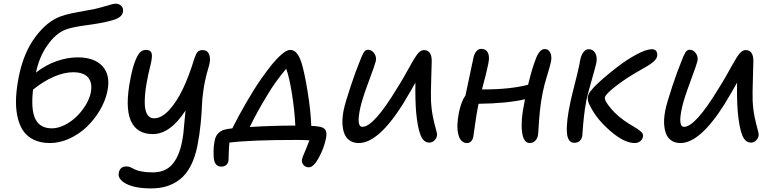

<svg xmlns="http://www.w3.org/2000/svg" viewBox="-20 -777 4275 1058"><path d="M254.9 11.2Q202.6 11.2 164.8 -7.6Q127 -26.4 105.7 -59.3Q84.5 -92.3 75.2 -139.2Q65.9 -186 68.6 -240Q71.3 -293.9 84 -356.9Q110.4 -487.3 175 -573.7Q239.7 -660.2 314.9 -687Q342.3 -696.8 374.8 -703.6Q407.2 -710.4 442.9 -716.6Q478.5 -722.7 495.1 -726.1Q519 -731 546.4 -739Q573.7 -747.1 591.1 -752Q608.4 -756.8 617.2 -756.8Q636.7 -756.8 649.2 -743.7Q661.6 -730.5 657.2 -710Q651.9 -677.7 590.8 -663.1Q539.1 -648.9 457 -638.2Q375 -627.4 338.9 -612.8Q286.1 -591.8 241 -527.3Q195.8 -462.9 178.2 -377Q230.5 -418.5 290.8 -439.7Q351.1 -460.9 408.2 -460.9Q501.5 -460.9 546.1 -410.6Q590.8 -360.4 570.8 -270Q559.6 -218.8 529.5 -168.2Q499.5 -117.7 458 -77.9Q416.5 -38.1 362.8 -13.4Q309.1 11.2 254.9 11.2ZM382.8 -378.9Q334.5 -378.9 277.3 -354.5Q220.2 -330.1 162.1 -283.2Q149.4 -171.9 175 -120.8Q200.7 -69.8 266.1 -69.8Q299.8 -69.8 335.9 -87.9Q372.1 -106 401.1 -134Q430.2 -162.1 451.7 -197.3Q473.1 -232.4 480 -265.1Q490.7 -319.8 466.1 -349.4Q441.4 -378.9 382.8 -378.9Z M812.5 261.2Q724.1 261.2 675.5 235.8Q627 210.4 634.8 174.8Q641.1 140.1 677.7 140.1Q688.5 140.1 700.2 145.3Q711.9 150.4 722.9 156.5Q733.9 162.6 760 167.7Q786.1 172.9 821.8 172.9Q890.6 172.9 928.7 129.4Q966.8 85.9 982.9 4.9Q987.8 -19 990.7 -44.4Q993.7 -69.8 996.3 -105Q999 -140.1 1002.4 -168Q918 -38.1 821.8 -38.1Q732.9 -38.1 700.4 -112.8Q668 -187.5 698.7 -342.8Q710.9 -406.2 725.6 -442.6Q740.2 -479 753.7 -490.5Q767.1 -502 784.7 -502Q808.6 -502 814.9 -485.1Q821.3 -468.3 810.5 -423.8Q793.9 -358.4 785.6 -305.7Q777.3 -252.9 777.6 -211.4Q777.8 -169.9 790.8 -147.5Q803.7 -125 828.6 -125Q869.6 -125 911.1 -169.4Q952.6 -213.9 987.3 -286.1Q1022 -358.4 1050.8 -454.1Q1060.5 -482.4 1069.6 -491.7Q1078.6 -501 1096.7 -501Q1112.8 -501 1122.8 -491.9Q1132.8 -482.9 1136.5 -460.4Q1140.1 -438 1127.4 -399.9Q1110.4 -342.3 1102.1 -288.3Q1093.8 -234.4 1092.8 -196Q1091.8 -157.7 1085.9 -97.2Q1080.1 -36.6 1067.9 25.9Q1054.7 91.8 1030 138.4Q1005.4 185.1 971.2 211.4Q937 237.8 898.4 249.5Q859.9 261.2 812.5 261.2Z M1682.1 145Q1663.1 145 1651.9 131.3Q1640.6 117.7 1644.5 100.1Q1646 92.8 1652.3 77.1Q1658.7 61.5 1668.7 38.1Q1678.7 14.6 1685.1 -3.9Q1647 -5.9 1616.2 -5.9Q1358.4 -5.9 1244.1 8.8Q1241.7 30.8 1240.5 67.6Q1239.3 104.5 1239.3 105Q1237.8 122.1 1227.1 131.6Q1216.3 141.1 1199.2 141.1Q1157.2 141.1 1157.2 77.1Q1155.3 34.7 1163.1 -2.9Q1173.3 -56.6 1232.4 -65.9Q1251.5 -68.4 1260.3 -69.8Q1291.5 -133.3 1336.7 -211.2Q1381.8 -289.1 1420.4 -344.2Q1454.1 -391.6 1479.2 -422.6Q1504.4 -453.6 1532.2 -477.8Q1560.1 -502 1579.1 -502Q1599.1 -502 1614.3 -485.1Q1629.4 -468.3 1642.1 -429.2Q1659.2 -371.6 1675.8 -268.1Q1692.4 -164.6 1695.3 -83Q1713.9 -83 1732.4 -80.1Q1762.2 -77.1 1772.5 -62Q1782.7 -46.9 1776.4 -15.1Q1765.6 39.6 1736.6 92.3Q1707.5 145 1682.1 145ZM1451.2 -250Q1393.1 -154.3 1356.4 -77.1Q1478.5 -85 1607.4 -85Q1603.5 -167 1588.9 -259.8Q1574.2 -352.5 1557.1 -397.9Q1497.6 -328.6 1451.2 -250Z M1957 11.2Q1931.2 11.2 1912.4 0.5Q1893.6 -10.3 1883.8 -27.8Q1874 -45.4 1869.9 -69.1Q1865.7 -92.8 1866.9 -116.9Q1868.2 -141.1 1873 -167Q1882.8 -213.4 1911.9 -300.3Q1940.9 -387.2 1959 -430.2Q1974.1 -470.7 1983.6 -486.8Q1993.2 -502.9 2007.8 -502.9Q2027.8 -502.9 2041.7 -483.9Q2055.7 -464.8 2050.8 -439.9Q2047.4 -423.8 2011.2 -326.4Q1975.1 -229 1965.8 -185.1Q1941.9 -78.1 1977.1 -78.1Q2039.6 -78.1 2168.9 -292Q2188 -321.8 2208.5 -357.9Q2229 -394 2241.5 -416.7Q2253.9 -439.5 2267.1 -460.4Q2280.3 -481.4 2292 -491.2Q2303.7 -501 2315.9 -501Q2360.4 -501 2358.9 -437Q2358.9 -421.9 2356.2 -341.3Q2353.5 -260.7 2355 -222.2Q2357.4 -171.9 2366.2 -130.4Q2375 -88.9 2381.8 -66.2Q2388.7 -43.5 2388.2 -33.2Q2386.7 -15.6 2374.3 -3.4Q2361.8 8.8 2345.7 8.8Q2313.5 8.8 2297.1 -33.2Q2280.8 -75.2 2272.9 -160.2Q2267.6 -228.5 2269 -321.8Q2249.5 -285.2 2198.7 -201.2Q2064.5 11.2 1957 11.2Z M2553.7 11.2Q2518.1 11.2 2505.9 -34.7Q2493.7 -80.6 2508.8 -157.2Q2522.9 -221.7 2544.9 -251Q2554.7 -294.9 2587.9 -454.1Q2592.3 -478.5 2604 -493.2Q2615.7 -507.8 2631.8 -507.8Q2657.2 -507.8 2668.2 -487.3Q2679.2 -466.8 2670.9 -426.8Q2661.6 -377.9 2635.7 -284.2H2645Q2792.5 -284.2 2890.1 -310.1Q2911.6 -399.9 2932.1 -451.2Q2940.4 -475.1 2953.1 -491Q2965.8 -506.8 2981.9 -506.8Q3002.4 -506.8 3012.2 -486.3Q3022 -465.8 3016.1 -437Q3012.2 -417 2994.9 -360.6Q2977.5 -304.2 2970.7 -268.1Q2960 -215.8 2954.8 -163.1Q2949.7 -110.4 2948 -75.2Q2946.3 -40 2943.8 -28.8Q2939.9 -10.7 2927.7 0.2Q2915.5 11.2 2898.9 11.2Q2863.8 11.2 2856.4 -52.7Q2849.1 -116.7 2869.1 -209Q2871.1 -223.6 2873 -230Q2773.9 -207 2616.7 -205.1Q2616.2 -203.1 2615.7 -199.2Q2615.2 -195.3 2614.7 -193.8Q2605.5 -148.4 2597.4 -88.4Q2589.4 -28.3 2587.9 -22Q2585 -7.3 2575.7 2Q2566.4 11.2 2553.7 11.2Z M3477.5 11.2Q3419.9 11.2 3343.5 -54.9Q3267.1 -121.1 3233.4 -189.9Q3215.3 -219.2 3219.7 -246.1Q3225.1 -266.6 3240.7 -282.2Q3256.3 -302.7 3297.6 -339.1Q3338.9 -375.5 3388.4 -413.1Q3438 -450.7 3490 -478.3Q3542 -505.9 3572.8 -505.9Q3588.4 -505.9 3595.7 -495.6Q3603 -485.4 3601.6 -472.2Q3601.1 -452.6 3576.9 -433.6Q3552.7 -414.6 3512.7 -393.1Q3432.1 -348.1 3374 -302.7Q3315.9 -257.3 3313.5 -241.2Q3309.1 -223.1 3347.7 -177.7Q3386.2 -132.3 3445.8 -95.2Q3452.6 -90.8 3468 -81.8Q3483.4 -72.8 3490.7 -67.9Q3498 -63 3507.3 -55.7Q3516.6 -48.3 3520.3 -41.7Q3523.9 -35.2 3523.4 -27.8Q3522 -10.7 3509 0.2Q3496.1 11.2 3477.5 11.2ZM3144.5 9.8Q3107.4 9.8 3103.8 -49.3Q3100.1 -108.4 3123.5 -215.8Q3129.9 -246.6 3147 -313.2Q3164.1 -379.9 3170.4 -411.1Q3171.4 -416 3173.6 -427Q3175.8 -438 3176.8 -444.8Q3182.6 -473.6 3195.1 -489.7Q3207.5 -505.9 3223.6 -505.9Q3247.6 -505.9 3260 -484.6Q3272.5 -463.4 3265.6 -428.2Q3260.3 -404.8 3239 -330.3Q3217.8 -255.9 3211.4 -225.1Q3202.6 -179.7 3197.8 -135Q3192.9 -90.3 3191.2 -62Q3189.5 -33.7 3188.5 -27.8Q3180.7 9.8 3144.5 9.8Z M3729.5 11.2Q3703.6 11.2 3684.8 0.5Q3666 -10.3 3656.2 -27.8Q3646.5 -45.4 3642.3 -69.1Q3638.2 -92.8 3639.4 -116.9Q3640.6 -141.1 3645.5 -167Q3655.3 -213.4 3684.3 -300.3Q3713.4 -387.2 3731.4 -430.2Q3746.6 -470.7 3756.1 -486.8Q3765.6 -502.9 3780.3 -502.9Q3800.3 -502.9 3814.2 -483.9Q3828.1 -464.8 3823.2 -439.9Q3819.8 -423.8 3783.7 -326.4Q3747.6 -229 3738.3 -185.1Q3714.4 -78.1 3749.5 -78.1Q3812 -78.1 3941.4 -292Q3960.4 -321.8 3981 -357.9Q4001.5 -394 4013.9 -416.7Q4026.4 -439.5 4039.6 -460.4Q4052.7 -481.4 4064.5 -491.2Q4076.2 -501 4088.4 -501Q4132.8 -501 4131.3 -437Q4131.3 -421.9 4128.7 -341.3Q4126 -260.7 4127.4 -222.2Q4129.9 -171.9 4138.7 -130.4Q4147.5 -88.9 4154.3 -66.2Q4161.1 -43.5 4160.6 -33.2Q4159.2 -15.6 4146.7 -3.4Q4134.3 8.8 4118.2 8.8Q4085.9 8.8 4069.6 -33.2Q4053.2 -75.2 4045.4 -160.2Q4040 -228.5 4041.5 -321.8Q4022 -285.2 3971.2 -201.2Q3836.9 11.2 3729.5 11.2Z"/></svg>

Font: Shantell Sans Normal
Style: Italic
Weight: 400
Italic angle: -11.31°
Designer: Stephen Nixon, Anya Danilova, Shantell Martin
Foundry: Arrow Type
Version: Version 1.006;[559af2be0]